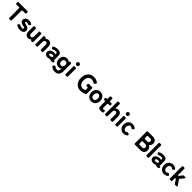

<svg xmlns="http://www.w3.org/2000/svg" viewBox="1008 -3897 7269 7269"><g transform="rotate(45 4643.0 -262.0)"><path d="M231 -33V-547Q231 -562 222 -571Q213 -580 198 -580H58Q43 -580 34 -589Q25 -598 25 -613V-667Q25 -682 34 -691Q43 -700 58 -700H534Q549 -700 558 -691Q567 -682 567 -667V-613Q567 -598 558 -589Q549 -580 534 -580H395Q380 -580 371 -571Q362 -562 362 -547V-33Q362 -18 353 -9Q344 0 329 0H264Q249 0 240 -9Q231 -18 231 -33Z M767 -350Q767 -335 777 -328Q797 -315 845.5 -303Q894 -291 924 -279.5Q954 -268 978 -250Q1029 -209 1029 -139Q1029 -60 964 -22Q910 10 837 10Q716 10 639 -53Q628 -62 628 -74Q628 -86 637 -96L670 -133Q682 -145 695 -145Q708 -145 720 -136Q767 -99 832 -99Q871 -99 885.5 -108.5Q900 -118 900 -137Q900 -156 892.5 -164.5Q885 -173 867.5 -178.5Q850 -184 832 -187.5Q814 -191 786 -196.5Q758 -202 730.5 -212.5Q703 -223 682 -240Q639 -278 639 -346Q639 -417 697 -458Q748 -495 833.5 -495Q919 -495 983 -450Q994 -442 995 -430Q996 -418 988 -407L956 -366Q947 -353 935.5 -353Q924 -353 908 -364Q875 -385 821 -385Q767 -385 767 -350Z M1274 11Q1191 11 1146 -44Q1104 -94 1104 -179V-449Q1104 -464 1113 -473Q1122 -482 1137 -482H1197Q1212 -482 1221 -473Q1230 -464 1230 -449V-209Q1230 -138 1270 -112Q1284 -103 1307.5 -103Q1331 -103 1347.5 -113Q1364 -123 1374 -139Q1393 -169 1393 -217V-449Q1393 -464 1402 -473Q1411 -482 1426 -482H1486Q1501 -482 1510 -473Q1519 -464 1519 -449V-33Q1519 -18 1510 -9Q1501 0 1486 0H1434Q1422 0 1414 -7.5Q1406 -15 1403.5 -28Q1401 -41 1395 -41Q1389 -41 1382 -34Q1337 11 1274 11Z M1635 -33V-449Q1635 -464 1644 -473Q1653 -482 1668 -482H1720Q1732 -482 1740.5 -474.5Q1749 -467 1751 -454Q1753 -441 1759 -441Q1765 -441 1781 -456Q1822 -494 1873 -494Q1924 -494 1956 -479.5Q1988 -465 2009 -440Q2050 -390 2050 -304V-33Q2050 -18 2041 -9Q2032 0 2017 0H1957Q1942 0 1933 -9Q1924 -18 1924 -33V-273Q1924 -345 1885 -370Q1871 -380 1847 -380Q1823 -380 1806.5 -370Q1790 -360 1780 -344Q1761 -314 1761 -266V-33Q1761 -18 1752 -9Q1743 0 1728 0H1668Q1653 0 1644 -9Q1635 -18 1635 -33Z M2332 6Q2255 10 2201 -28Q2148 -66 2148 -138Q2148 -214 2217 -260Q2279 -302 2358 -304Q2391 -307 2426 -293Q2441 -286 2441 -302V-318Q2441 -360 2423 -372.5Q2405 -385 2371 -385Q2303 -385 2235 -349Q2225 -343 2211.5 -343Q2198 -343 2187 -361L2164 -400Q2156 -412 2159.5 -424Q2163 -436 2176 -443Q2272 -494 2369.5 -494Q2467 -494 2514 -455Q2561 -416 2561 -318V-108Q2561 -87 2569.5 -84.5Q2578 -82 2592 -85Q2613 -90 2613 -69V-35Q2613 -7 2573 -1Q2551 6 2519.5 6Q2488 6 2468 -6Q2452 -18 2436 -18Q2420 -18 2409 -13Q2376 3 2332 6ZM2269 -137Q2274 -98 2341 -102Q2383 -105 2414 -123Q2445 -139 2443 -166.5Q2441 -194 2421 -201Q2401 -208 2362 -206.5Q2323 -205 2295 -183Q2268 -160 2269 -137Z M3111 -59Q3111 195 2880 195Q2815 195 2766 175Q2717 155 2677 103Q2669 92 2671.5 80Q2674 68 2686 60L2732 29Q2741 23 2754 23Q2767 23 2777 35Q2793 54 2815.5 67.5Q2838 81 2875.5 81Q2913 81 2934 70Q2955 59 2967 40Q2986 8 2986 -59V-65Q2986 -71 2982 -67Q2937 -31 2879.5 -31Q2822 -31 2781 -48Q2740 -65 2712 -96Q2656 -158 2656 -264Q2656 -370 2713 -432Q2770 -494 2876 -494Q2939 -494 2983 -457Q2997 -446 3000 -464Q3002 -482 3021 -482H3078Q3093 -482 3102 -473Q3111 -464 3111 -449ZM2995 -263Q2995 -314 2967.5 -349Q2940 -384 2886 -384Q2810 -384 2790 -310Q2784 -288 2784 -263.5Q2784 -239 2790 -216.5Q2796 -194 2808 -177Q2834 -140 2887 -140Q2940 -140 2967.5 -176Q2995 -212 2995 -263Z M3228 -632Q3228 -664 3250.5 -686.5Q3273 -709 3305.5 -709Q3338 -709 3360 -687Q3382 -665 3382 -632.5Q3382 -600 3360 -577Q3338 -554 3305.5 -554Q3273 -554 3250.5 -577Q3228 -600 3228 -632ZM3243 -33V-449Q3243 -464 3252 -473Q3261 -482 3276 -482H3336Q3351 -482 3360 -473Q3369 -464 3369 -449V-33Q3369 -18 3360 -9Q3351 0 3336 0H3276Q3261 0 3252 -9Q3243 -18 3243 -33Z M4319 -44Q4216 17 4069 17Q3998 17 3937 -13Q3876 -43 3835 -93Q3753 -193 3753 -350Q3753 -507 3837 -610Q3925 -719 4078 -719Q4211 -719 4312 -640Q4323 -632 4324 -620.5Q4325 -609 4316 -598L4277 -549Q4267 -535 4251.5 -535Q4236 -535 4225 -545Q4158 -592 4078 -592Q3982 -592 3932 -516Q3889 -449 3889 -350Q3889 -250 3934 -184Q3986 -109 4078 -109Q4145 -109 4187 -130Q4202 -138 4202 -157V-241Q4202 -256 4193 -265Q4184 -274 4169 -274H4129Q4114 -274 4105 -283Q4096 -292 4096 -307V-361Q4096 -376 4105 -385Q4114 -394 4129 -394H4301Q4316 -394 4325 -385Q4334 -376 4334 -361V-70Q4334 -53 4319 -44Z M4653 11Q4598 11 4554 -9Q4510 -29 4480 -63Q4418 -133 4418 -241Q4418 -350 4481 -421Q4547 -494 4653 -494Q4762 -494 4827 -420Q4888 -351 4888 -241Q4888 -132 4825 -61Q4760 11 4653 11ZM4603 -115Q4624 -103 4653.5 -103Q4683 -103 4703.5 -115Q4724 -127 4737 -146Q4762 -184 4762 -241Q4762 -335 4704 -368Q4683 -380 4653 -380Q4599 -380 4570 -336Q4546 -300 4546 -241Q4546 -149 4603 -115Z M5237 7Q5209 11 5175 11Q5141 11 5113 5Q5085 -1 5066 -16Q5029 -45 5029 -121V-341Q5029 -356 5020 -365Q5011 -374 4996 -374H4972Q4957 -374 4948 -383Q4939 -392 4939 -407V-449Q4939 -464 4948 -473Q4957 -482 4972 -482H4996Q5011 -482 5020 -491Q5029 -500 5029 -515V-616Q5029 -631 5038 -640Q5047 -649 5062 -649H5121Q5136 -649 5145 -640Q5154 -631 5154 -616V-515Q5154 -500 5163 -491Q5172 -482 5187 -482H5251Q5266 -482 5275 -473Q5284 -464 5284 -449V-407Q5284 -392 5275 -383Q5266 -374 5251 -374H5187Q5172 -374 5163 -365Q5154 -356 5154 -341V-154Q5154 -123 5169.5 -112Q5185 -101 5210.5 -101Q5236 -101 5247.5 -105Q5259 -109 5271.5 -114.5Q5284 -120 5284 -103V-28Q5284 -18 5278.5 -9.5Q5273 -1 5264 1Z M5367 -33V-678Q5367 -693 5376 -702Q5385 -711 5400 -711H5460Q5475 -711 5484 -702Q5493 -693 5493 -678V-461Q5493 -444 5498 -444Q5503 -444 5512 -453Q5547 -494 5612 -494Q5696 -494 5741 -440Q5782 -390 5782 -304V-33Q5782 -18 5773 -9Q5764 0 5749 0H5689Q5674 0 5665 -9Q5656 -18 5656 -33V-273Q5656 -345 5617 -370Q5603 -380 5579 -380Q5555 -380 5538.5 -370Q5522 -360 5512 -344Q5493 -314 5493 -266V-33Q5493 -18 5484 -9Q5475 0 5460 0H5400Q5385 0 5376 -9Q5367 -18 5367 -33Z M5899 -632Q5899 -664 5921.5 -686.5Q5944 -709 5976.5 -709Q6009 -709 6031 -687Q6053 -665 6053 -632.5Q6053 -600 6031 -577Q6009 -554 5976.5 -554Q5944 -554 5921.5 -577Q5899 -600 5899 -632ZM5914 -33V-449Q5914 -464 5923 -473Q5932 -482 5947 -482H6007Q6022 -482 6031 -473Q6040 -464 6040 -449V-33Q6040 -18 6031 -9Q6022 0 6007 0H5947Q5932 0 5923 -9Q5914 -18 5914 -33Z M6551 -61Q6490 11 6375 11Q6324 11 6280 -9Q6236 -29 6206 -63Q6144 -133 6144 -241Q6144 -350 6207 -421Q6273 -494 6379 -494Q6427 -494 6473 -477Q6519 -460 6551 -422Q6560 -412 6558 -400Q6556 -388 6545 -379L6502 -347Q6491 -339 6477.5 -339Q6464 -339 6448 -355Q6423 -380 6386 -380Q6349 -380 6329 -368Q6309 -356 6296 -336Q6272 -300 6272 -241Q6272 -149 6329 -115Q6350 -103 6385.5 -103Q6421 -103 6449 -129Q6465 -143 6478 -143Q6491 -143 6501 -136L6545 -104Q6556 -95 6558 -83Q6560 -71 6551 -61Z M6950 -33V-667Q6950 -682 6959 -691Q6968 -700 6983 -700H7255Q7342 -700 7395 -654Q7452 -607 7452 -523Q7452 -483 7437 -443Q7422 -403 7386 -381Q7373 -372 7373.5 -367.5Q7374 -363 7385 -358Q7396 -353 7403.5 -348Q7411 -343 7419 -338Q7481 -286 7481 -190Q7481 -92 7420 -44Q7365 0 7264 0H6983Q6968 0 6959 -9Q6950 -18 6950 -33ZM7310 -502Q7310 -580 7229 -580H7113Q7098 -580 7089 -571Q7080 -562 7080 -547V-449Q7080 -434 7089 -425Q7098 -416 7113 -416H7229Q7310 -416 7310 -502ZM7113 -120H7246Q7292 -120 7316.5 -140Q7341 -160 7341 -206Q7341 -252 7314.5 -273.5Q7288 -295 7246 -295H7113Q7098 -295 7089 -286Q7080 -277 7080 -262V-153Q7080 -138 7089 -129Q7098 -120 7113 -120Z M7581 -33V-678Q7581 -693 7590 -702Q7599 -711 7614 -711H7674Q7689 -711 7698 -702Q7707 -693 7707 -678V-33Q7707 -18 7698 -9Q7689 0 7674 0H7614Q7599 0 7590 -9Q7581 -18 7581 -33Z M7988 6Q7911 10 7857 -28Q7804 -66 7804 -138Q7804 -214 7873 -260Q7935 -302 8014 -304Q8047 -307 8082 -293Q8097 -286 8097 -302V-318Q8097 -360 8079 -372.5Q8061 -385 8027 -385Q7959 -385 7891 -349Q7881 -343 7867.5 -343Q7854 -343 7843 -361L7820 -400Q7812 -412 7815.5 -424Q7819 -436 7832 -443Q7928 -494 8025.5 -494Q8123 -494 8170 -455Q8217 -416 8217 -318V-108Q8217 -87 8225.5 -84.5Q8234 -82 8248 -85Q8269 -90 8269 -69V-35Q8269 -7 8229 -1Q8207 6 8175.5 6Q8144 6 8124 -6Q8108 -18 8092 -18Q8076 -18 8065 -13Q8032 3 7988 6ZM7925 -137Q7930 -98 7997 -102Q8039 -105 8070 -123Q8101 -139 8099 -166.5Q8097 -194 8077 -201Q8057 -208 8018 -206.5Q7979 -205 7951 -183Q7924 -160 7925 -137Z M8719 -61Q8658 11 8543 11Q8492 11 8448 -9Q8404 -29 8374 -63Q8312 -133 8312 -241Q8312 -350 8375 -421Q8441 -494 8547 -494Q8595 -494 8641 -477Q8687 -460 8719 -422Q8728 -412 8726 -400Q8724 -388 8713 -379L8670 -347Q8659 -339 8645.5 -339Q8632 -339 8616 -355Q8591 -380 8554 -380Q8517 -380 8497 -368Q8477 -356 8464 -336Q8440 -300 8440 -241Q8440 -149 8497 -115Q8518 -103 8553.5 -103Q8589 -103 8617 -129Q8633 -143 8646 -143Q8659 -143 8669 -136L8713 -104Q8724 -95 8726 -83Q8728 -71 8719 -61Z M8829 -33V-678Q8829 -693 8838 -702Q8847 -711 8862 -711H8922Q8937 -711 8946 -702Q8955 -693 8955 -678V-378Q8955 -329 8975 -329Q8991 -329 9013 -358L9098 -469Q9108 -482 9124 -482H9190Q9221 -482 9228 -467.5Q9235 -453 9216 -429L9099 -284Q9092 -276 9092 -265Q9092 -254 9098 -245L9233 -51Q9250 -28 9242.5 -14Q9235 0 9207 0H9137Q9121 0 9110 -14L9015 -157Q8991 -192 8975 -192Q8955 -192 8955 -138V-33Q8955 -18 8946 -9Q8937 0 8922 0H8862Q8847 0 8838 -9Q8829 -18 8829 -33Z"/></g></svg>

Font: Tsunagi Gothic Black
Style: Regular
Weight: 900
Designer: Yoshimichi Ohira
Foundry: Positype
Version: Version 1.001